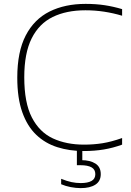

<svg xmlns="http://www.w3.org/2000/svg" viewBox="-20 -769 676 989"><path d="M412 9Q338 9 275.5 -10.8Q213 -30.5 166.8 -74.5Q120.5 -118.5 94.8 -191Q69 -263.5 69 -369Q69 -502.5 112.5 -586.2Q156 -670 235.2 -709.5Q314.5 -749 421 -749Q474.5 -749 519 -742.2Q563.5 -735.5 609 -722V-688Q564 -701.5 516.5 -708.8Q469 -716 420 -716Q322 -716 251.5 -681.5Q181 -647 143 -571Q105 -495 105 -371Q105 -240 144 -164.2Q183 -88.5 252.2 -56.2Q321.5 -24 413 -24Q462.5 -24 508 -31.2Q553.5 -38.5 609 -58V-24Q562.5 -7 514.8 1Q467 9 412 9ZM396 200Q371.5 200 344.2 194.8Q317 189.5 295 180V152Q324.5 164 348.2 169Q372 174 396 174Q432 174 451.5 163Q471 152 471 128Q471 104 451.5 93Q432 82 395 82H376V-10H404V71L399 56Q444 56 471.5 73.5Q499 91 499 128Q499 164.5 471.2 182.2Q443.5 200 396 200Z"/></svg>

Font: Encode Sans SC Expanded Thin
Style: Regular
Weight: 250
Width: 7
Designer: Multiple Designers
Foundry: Impallari Type
Version: Version 3.002